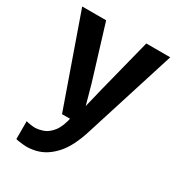

<svg xmlns="http://www.w3.org/2000/svg" viewBox="-191 -672 947 1035"><g transform="rotate(30 283.0 -154.5)"><path d="M65 239V128Q73.5 131 91.2 133.8Q109 136.5 119 136.5Q141.5 136.5 170.5 126.8Q199.5 117 225 84.8Q250.5 52.5 264 -14L271 0H211L15 -557H164L266.5 -222L312.5 -55.5H288.5L329 -222L414 -557H563L382 15.5Q350 115.5 303.8 167.5Q257.5 219.5 204 236.5Q190.5 241.5 169.2 244.8Q148 248 132.5 248Q125 248 110.2 246.5Q95.5 245 81.8 243Q68 241 65 239Z"/></g></svg>

Font: Merriweather Sans SemiBold
Style: Regular
Weight: 600
Designer: Eben Sorkin
Foundry: Eben Sorkin
Version: Version 2.001